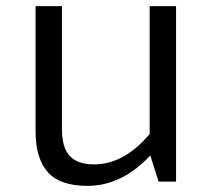

<svg xmlns="http://www.w3.org/2000/svg" viewBox="-20 -592 700 626"><path d="M265 14Q176 14 136 -30.5Q96 -75 96 -164V-572H182V-170Q182 -111 207.5 -83.5Q233 -56 287 -56Q384 -56 468 -155V-572H554V0H497L470 -85Q377 14 265 14Z"/></svg>

Font: Sintony
Style: Regular
Weight: 400
Version: Version 001.001